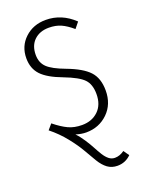

<svg xmlns="http://www.w3.org/2000/svg" viewBox="-140 -601 662 872"><g transform="rotate(-20 191.5 -165.0)"><path d="M274.9 164.1Q298.8 164.1 320.8 147.9L339.8 174.8Q312.5 202.1 273.9 202.1Q246.6 202.1 226.3 187.3Q206.1 172.4 189.5 144.8Q172.9 117.2 155.3 86.2Q137.7 55.2 106.2 15.6Q74.7 -23.9 34.2 -56.2L56.2 -82Q91.3 -53.7 119.9 -40.3Q148.4 -26.9 186 -26.9Q233.9 -26.9 264.4 -56.2Q294.9 -85.4 294.9 -137.2Q294.9 -184.1 271 -209Q247.1 -233.9 179.2 -259.8Q109.9 -285.6 80.3 -317.1Q50.8 -348.6 50.8 -397.9Q50.8 -456.1 91.3 -494.1Q131.8 -532.2 192.9 -532.2Q269 -532.2 329.1 -475.1L306.2 -446.8Q277.3 -471.7 252 -482.9Q226.6 -494.1 193.8 -494.1Q149.9 -494.1 123 -468.5Q96.2 -442.9 96.2 -397.9Q96.2 -360.4 119.9 -337.4Q143.6 -314.5 204.1 -292Q277.3 -264.6 308.6 -231Q339.8 -197.3 339.8 -138.2Q339.8 -71.8 297.1 -30.3Q254.4 11.2 191.9 11.2Q169.4 11.2 142.1 2.9Q159.7 21 175.5 45.4Q191.4 69.8 201.7 89.4Q211.9 108.9 222.9 126.5Q233.9 144 246.6 154.1Q259.3 164.1 274.9 164.1Z"/></g></svg>

Font: Fira Sans Compressed ExtraLight
Style: Regular
Weight: 250
Width: 1
Designer: Carrois Corporate & Edenspiekermann AG
Foundry: Carrois Corporate GbR & Edenspiekermann AG
Version: Version 4.203;PS 004.203;hotconv 1.0.88;makeotf.lib2.5.64775